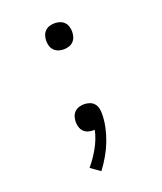

<svg xmlns="http://www.w3.org/2000/svg" viewBox="-138 -627 775 920"><g transform="rotate(-20 250.0 -166.5)"><path d="M250 -405Q237 -405 224 -409Q211 -413 201.5 -422.5Q192 -432 188 -445Q184 -458 184 -472Q184 -485 188 -498Q192 -511 201.5 -520.5Q211 -530 224 -534Q237 -538 250 -538Q263 -538 276 -534Q289 -530 298.5 -520.5Q308 -511 312 -498Q316 -485 316 -472Q316 -458 312 -445Q308 -432 298.5 -422.5Q289 -413 276 -409Q263 -405 250 -405ZM219 205 171 171Q201 135 224 94Q247 53 257 8Q255 8 253 8Q251 8 249 8Q236 8 223 4Q210 0 201 -9.5Q192 -19 188 -32Q184 -45 184 -58Q184 -72 188 -85Q192 -98 201.5 -107.5Q211 -117 224 -121Q237 -125 250 -125Q264 -125 277.5 -120.5Q291 -116 300 -106Q309 -96 312.5 -82.5Q316 -69 316 -55Q316 -20 308.5 15Q301 50 288.5 82.5Q276 115 258 146Q240 177 219 205Z"/></g></svg>

Font: Iosevka Term Light
Style: Regular
Weight: 300
Monospace: yes
Designer: Belleve Invis
Foundry: Belleve Invis
Version: Version 9.0.1; ttfautohint (v1.8.3)